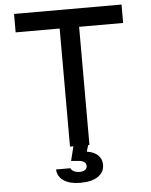

<svg xmlns="http://www.w3.org/2000/svg" viewBox="-65 -852 879 1121"><g transform="rotate(-5 375.0 -292.0)"><path d="M318 -692H60V-800H690V-692H432V0H318ZM431 -20 413 38Q455 44 478 66Q501 88 501 122Q501 166 464 191Q427 216 361 216Q299 216 263.5 192.5Q228 169 225 126H309Q314 138 328 145Q342 152 363 152Q382 152 393.5 143.5Q405 135 405 121Q405 107 394.5 98.5Q384 90 364 88L317 84L343 -20Z"/></g></svg>

Font: Martian Mono sWd Rg
Style: Regular
Weight: 400
Width: 6
Monospace: yes
Designer: Roman Shamin
Foundry: Evil Martians
Version: Version 1.000